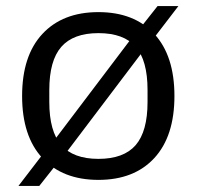

<svg xmlns="http://www.w3.org/2000/svg" viewBox="-20 -584 650 634"><path d="M305 10Q187 10 120 -62Q53 -134 53 -267Q53 -400 120 -472Q187 -544 305 -544Q423 -544 489.5 -472Q556 -400 556 -267Q556 -134 489.5 -62Q423 10 305 10ZM305 -59.4Q388.6 -59.4 427.9 -104.7Q467.2 -150.1 467.2 -247.1V-286.9Q467.2 -384.6 427.9 -429.6Q388.6 -474.6 305 -474.6Q222.1 -474.6 182.4 -429.3Q142.8 -383.9 142.8 -286.9V-247.1Q142.8 -150.1 182.4 -104.7Q222.1 -59.4 305 -59.4ZM40.9 30 138.2 -96.9H141.1L425.9 -473.2H428.5L500.3 -564H569.1L471.8 -437.1H468.9L184.1 -60.8H181.5L109.7 30Z"/></svg>

Font: Mozilla Text ExtraLight
Style: Regular
Weight: 200
Designer: Studio DRAMA
Foundry: Studio DRAMA
Version: Version 1.000